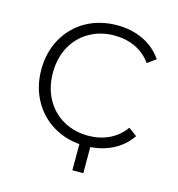

<svg xmlns="http://www.w3.org/2000/svg" viewBox="-98 -612 754 815"><g transform="rotate(15 278.5 -204.0)"><path d="M55 -261Q55 -338 89 -398.5Q123 -459 183 -492.5Q243 -526 319 -526Q382 -526 433.5 -501.5Q485 -477 517 -430L480 -403Q452 -442 410.5 -461.5Q369 -481 319 -481Q258 -481 209.5 -453.5Q161 -426 133.5 -376Q106 -326 106 -261Q106 -196 133.5 -146Q161 -96 209.5 -68.5Q258 -41 319 -41Q369 -41 410.5 -60.5Q452 -80 480 -119L517 -92Q485 -45 433.5 -20.5Q382 4 319 4Q243 4 183 -30Q123 -64 89 -124.5Q55 -185 55 -261ZM341 118H293V-14H341Z"/></g></svg>

Font: Montserrat Atlas Light
Style: Regular
Weight: 300
Designer: Julieta Ulanovsky
Foundry: Julieta Ulanovsky
Version: Version 7.200